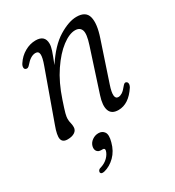

<svg xmlns="http://www.w3.org/2000/svg" viewBox="-160 -533 765 840"><g transform="rotate(-30 223.0 -113.5)"><path d="M49 -350.5Q41.5 -352.5 41.2 -361.5Q41 -370.5 47.5 -380Q65 -407 91.8 -422.2Q118.5 -437.5 147 -437.5Q193.5 -437.5 193.5 -394.5Q193.5 -380.5 187 -361.2Q180.5 -342 165 -302.5Q212.5 -375.5 263.5 -406.5Q314.5 -437.5 353.5 -437.5Q400.5 -437.5 409.5 -402.2Q418.5 -367 397.5 -304.5L332 -108Q309.5 -41.5 338 -41.5Q347 -41.5 357.5 -48Q368 -54.5 383.5 -74Q392.5 -84.5 399 -80.5Q405 -78.5 406.2 -71Q407.5 -63.5 401.5 -52.5Q362 8 310 8Q275.5 8 266.2 -17.8Q257 -43.5 272 -89L341 -301.5Q357 -350.5 350 -370Q343 -389.5 318.5 -389.5Q289.5 -389.5 252.5 -361.5Q215.5 -333.5 179.8 -280.8Q144 -228 119.5 -154Q105.5 -112.5 101.2 -96.2Q97 -80 97 -70.5Q97 -57.5 99.8 -47.8Q102.5 -38 102.5 -26Q102.5 -10 89 -1Q75.5 8 53 8Q28 8 23.5 -11Q19 -30 36 -75.5L124.5 -322Q137.5 -357.5 136.2 -373.8Q135 -390 119 -390Q94.5 -390 68.5 -359Q58 -346.5 49 -350.5ZM156.5 122Q141 122 134.5 112Q128 102 132 87Q136.5 71.5 150.8 61.5Q165 51.5 182 51.5Q201.5 51.5 211.2 66Q221 80.5 211.5 114.5Q201.5 153 176.5 177.8Q151.5 202.5 121 210Q103.5 214 101.5 202.5Q102.5 189.5 117.5 186.5Q139.5 179.5 153.8 165.2Q168 151 172.5 135Q175.5 122 164 122Z"/></g></svg>

Font: Fraunces 144pt SuperSoft Light
Style: Italic
Weight: 300
Italic angle: -16°
Version: Version 1.000;[b76b70a41]